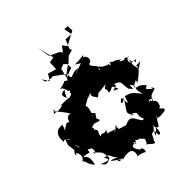

<svg xmlns="http://www.w3.org/2000/svg" viewBox="-353 -1409 1654 1654"><g transform="rotate(-45 474.0 -582.5)"><path d="M252 -413C311 -439 311 -409 350 -411C353 -445 317 -416 366 -482C300 -550 361 -512 321 -468C376 -553 356 -612 321 -605C304 -595 334 -610 354 -587C438 -641 403 -607 460 -638C428 -606 468 -584 475 -562C530 -592 504 -607 493 -608C511 -575 497 -586 606 -596C540 -561 593 -579 573 -523C640 -527 615 -577 656 -488C603 -500 645 -527 682 -548C667 -532 646 -538 627 -496C645 -466 609 -528 613 -509C685 -531 658 -528 651 -547C729 -523 702 -500 715 -431C747 -397 743 -379 746 -447C798 -385 735 -408 774 -310C709 -387 713 -387 648 -406C621 -325 622 -329 619 -414C572 -401 575 -349 633 -407C562 -282 538 -305 592 -234C590 -252 629 -222 569 -249C564 -264 612 -232 573 -261C658 -225 590 -220 628 -152C598 -146 606 -160 562 -223C546 -229 551 -254 467 -216C492 -172 533 -180 572 -182C440 -232 415 -250 455 -228C364 -259 419 -240 342 -241C424 -219 406 -215 414 -286C350 -218 344 -255 426 -276C363 -239 369 -298 271 -278C249 -290 268 -275 260 -216C270 -212 273 -233 340 -228C309 -233 343 -225 317 -261C302 -269 322 -278 335 -342C320 -261 269 -351 259 -299C250 -352 300 -355 253 -392C290 -380 212 -490 221 -532L202 -388ZM47 -413C73 -360 62 -349 48 -408C-31 -369 -11 -318 3 -357C42 -314 6 -265 -7 -269C25 -228 4 -217 50 -170C71 -259 44 -272 22 -288C96 -288 89 -254 97 -308C180 -251 178 -305 110 -297C156 -301 118 -194 109 -258C180 -187 170 -209 179 -123C105 -82 114 -118 83 -141C188 -93 163 -128 148 -157C221 -145 175 -130 234 -76C149 -116 142 -101 264 -35C222 -33 207 -81 227 -95C186 -18 247 -54 261 -25C261 -34 255 -25 264 -35C363 -58 377 -18 365 28C348 51 363 24 438 62C459 -5 385 5 439 36C367 -30 379 -75 432 -53C413 -33 413 -106 435 -50C444 -104 454 -44 479 -61C486 -32 529 -38 499 3C487 -1 516 20 481 14C542 67 558 95 558 3C516 38 542 87 582 -8C592 -22 609 6 646 -61C632 -19 667 -20 644 -80C653 -69 663 -13 591 23C634 -38 590 10 621 -15C598 63 665 62 642 -46C647 2 685 -23 670 -14C718 -95 731 -105 719 -84C707 -58 721 -64 691 -104C705 -52 767 -71 801 -74C841 -99 750 -119 801 -129C835 -214 778 -186 777 -228C757 -210 752 -254 804 -223C847 -197 774 -267 785 -176C802 -258 815 -249 877 -270C863 -308 863 -308 864 -280C857 -292 789 -325 848 -335C805 -407 757 -372 763 -404C750 -410 810 -433 825 -442C771 -405 865 -435 797 -402C901 -477 917 -504 902 -523C970 -517 984 -553 898 -484C919 -493 870 -508 897 -611C901 -599 888 -558 941 -565C900 -514 941 -591 894 -565C866 -593 892 -632 918 -627C902 -611 879 -658 869 -629C795 -656 840 -658 856 -644C791 -708 791 -667 764 -710C760 -655 716 -708 766 -692C767 -694 686 -708 677 -740C639 -762 680 -706 649 -723C698 -766 608 -777 628 -827C667 -819 569 -850 604 -828C666 -793 679 -883 630 -896C670 -925 621 -898 535 -903C613 -860 566 -866 578 -873C460 -830 461 -833 535 -861C444 -878 428 -797 432 -899C368 -813 368 -835 412 -832C346 -894 393 -850 297 -845C346 -823 322 -761 346 -784C349 -752 324 -772 339 -750C295 -715 259 -737 321 -813C256 -809 260 -777 309 -717C301 -738 300 -740 196 -740C241 -758 208 -702 104 -732C175 -763 112 -743 116 -759C117 -749 198 -665 212 -626C186 -646 157 -615 156 -589C128 -589 141 -612 95 -572C152 -565 115 -587 93 -576C56 -539 85 -569 93 -612C46 -617 -12 -607 -2 -498C32 -530 49 -464 35 -494C59 -480 56 -452 23 -509C107 -445 30 -506 59 -529C32 -518 -42 -534 23 -508L4 -452L15 -371ZM467 -976 501 -945 555 -995 607 -1009 599 -1031 634 -1113 702 -1108 687 -1182 726 -1180 729 -1126 605 -1059 575 -1098 509 -1011 485 -1044 496 -906 406 -870 427 -959ZM255 -976 293 -964 332 -965 427 -896 521 -964 483 -1015 568 -1012 518 -1073 432 -1113 413 -1228 449 -1077 398 -1068 394 -988 317 -1011 284 -954 242 -1017Z"/></g></svg>

Font: Hussar Lance
Style: Regular
Weight: 700
Foundry: Cannot Into Space Fonts, PlusOne Fonts
Version: Version 2.27